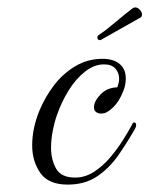

<svg xmlns="http://www.w3.org/2000/svg" viewBox="-20 -488 404 519"><path d="M163 11Q111 11 89 -20.5Q67 -52 67 -95Q67 -142 87 -190Q102 -226 126 -257.5Q150 -289 183.5 -309Q217 -329 257 -329Q287 -329 303.5 -315Q320 -301 320 -276Q320 -268 318.5 -259Q317 -250 312 -239Q305 -221 294 -207Q283 -193 269 -185Q262 -181 253 -181Q246 -181 240 -185Q234 -189 234 -198Q234 -214 251.5 -232.5Q269 -251 297 -252Q302 -265 302 -275Q302 -291 292 -302.5Q282 -314 261 -314Q235 -314 210 -294.5Q185 -275 165.5 -243.5Q146 -212 134 -177Q128 -161 123 -136.5Q118 -112 118 -88Q118 -57 131.5 -32.5Q145 -8 183 -8Q210 -8 234 -23.5Q258 -39 277.5 -62Q297 -85 312.5 -109.5Q328 -134 338 -153Q339 -157 343 -157Q348 -157 348 -149Q348 -145 345 -140Q324 -103 300 -68.5Q276 -34 243 -11.5Q210 11 163 11ZM251.7 -379.6H250Q243.2 -379.6 243.2 -387.3Q243.2 -390.7 246.6 -393.2Q266.1 -406 291.6 -427.7Q317.1 -449.3 338.4 -465.5Q342.6 -468 345.2 -468Q352 -468 357.9 -461.7Q363.9 -455.3 363.9 -448.5Q363.9 -442.5 358.8 -440Z"/></svg>

Font: MonteCarlo
Style: Regular
Weight: 400
Designer: Robert E. Leuschke
Foundry: Robert E. Leuschke
Version: Version 1.010; ttfautohint (v1.8.3)